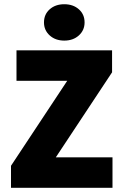

<svg xmlns="http://www.w3.org/2000/svg" viewBox="-20 -888 582 908"><path d="M32 0V-104L298 -506H58V-650H510V-546L244 -144H512V0ZM284 -696Q242 -696 215 -720.5Q188 -745 188 -782Q188 -820 215 -844Q242 -868 284 -868Q326 -868 353 -844Q380 -820 380 -782Q380 -745 353 -720.5Q326 -696 284 -696Z"/></svg>

Font: Mada Black
Style: Regular
Weight: 900
Designer: Khaled Hosny
Version: Version 1.5